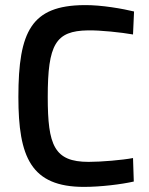

<svg xmlns="http://www.w3.org/2000/svg" viewBox="-20 -722 584 752"><path d="M504 -11 501 -103C459 -95 377 -88 327 -88C192 -88 167 -153 167 -342C167 -549 198 -601 324 -603C372 -604 456 -595 501 -587L505 -677C464 -687 378 -703 309 -702C104 -700 52 -601 52 -342C52 -107 101 10 309 10C374 10 456 0 504 -11Z"/></svg>

Font: RazerF5 SemiBold
Style: Regular
Weight: 600
Foundry: Razer Inc.
Version: Version 2